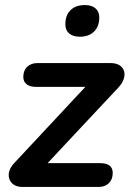

<svg xmlns="http://www.w3.org/2000/svg" viewBox="-20 -738 514 758"><path d="M69 0Q48 0 35 -8.5Q22 -17 17 -31Q12 -45 16.5 -61.5Q21 -78 36 -94L345 -425L349 -395H122Q98 -395 85 -405.5Q72 -416 72 -434Q72 -460 87.5 -474.5Q103 -489 128 -489H417Q438 -489 451.5 -480.5Q465 -472 469.5 -458Q474 -444 468.5 -426.5Q463 -409 447 -392L137 -61L133 -94H375Q425 -94 425 -55Q425 -30 410 -15Q395 0 369 0ZM295 -593Q268 -593 253 -606Q238 -619 238 -642Q238 -678 258.5 -698Q279 -718 315 -718Q342 -718 357 -705Q372 -692 372 -669Q372 -634 351.5 -613.5Q331 -593 295 -593Z"/></svg>

Font: Nunito ExtraLight
Style: Italic
Weight: 200
Italic angle: -9°
Designer: Vernon Adams
Foundry: Vernon Adams
Version: Version 3.602